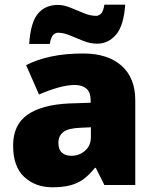

<svg xmlns="http://www.w3.org/2000/svg" viewBox="-20 -792 663 822"><path d="M335.9 -563Q440.9 -563 500 -511Q559.1 -459 559.1 -362.8V0H426.8L390.1 -73.2H386.2Q362.8 -43.9 338.1 -25.6Q313.5 -7.3 281.7 1.2Q250 9.8 204.1 9.8Q131.8 9.8 84 -34.2Q36.1 -78.1 36.1 -168.9Q36.1 -257.8 97.7 -300.8Q159.2 -343.8 275.9 -349.1L368.2 -352.1V-359.9Q368.2 -397 349.9 -412.6Q331.5 -428.2 300.8 -428.2Q268.1 -428.2 227.8 -416.7Q187.5 -405.3 147 -387.2L91.8 -513.2Q139.6 -537.6 200.2 -550.3Q260.7 -563 335.9 -563ZM369.1 -247.1 325.2 -245.1Q272.5 -243.2 251.2 -226.8Q230 -210.4 230 -180.2Q230 -151.9 245.1 -138.4Q260.3 -125 285.2 -125Q319.8 -125 344.5 -147Q369.1 -168.9 369.1 -204.1ZM105 -604Q110.8 -695.8 142.3 -733.4Q173.8 -771 228 -771Q252.9 -771 281.5 -759.3Q310.1 -747.6 338.6 -735.8Q367.2 -724.1 392.1 -724.1Q400.9 -724.1 411.4 -732.4Q421.9 -740.7 426.8 -772H516.1Q509.8 -682.1 476.8 -643.6Q443.8 -605 396 -605Q366.7 -605 337.2 -616.7Q307.6 -628.4 280 -640.1Q252.4 -651.9 228 -651.9Q218.8 -651.9 209 -644Q199.2 -636.2 192.9 -604Z"/></svg>

Font: Open Sans ExtraBold
Style: Regular
Weight: 800
Designer: Monotype Design Team
Foundry: Monotype Imaging Inc.
Version: Version 3.003; ttfautohint (v1.8.4)